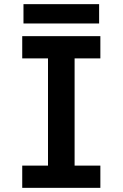

<svg xmlns="http://www.w3.org/2000/svg" viewBox="-20 -904 590 924"><path d="M87 0V-107H211V-623H87V-730H463V-623H339V-107H463V0ZM93 -791V-884H457V-791Z"/></svg>

Font: M PLUS Code Latin SemiExpanded SemiBold
Style: Regular
Weight: 600
Width: 6
Designer: Coji Morishita
Foundry: UNDERFOREST DESIGN
Version: Version 1.002; ttfautohint (v1.8.3)